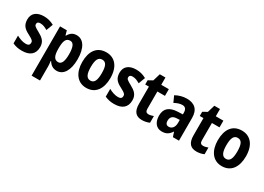

<svg xmlns="http://www.w3.org/2000/svg" viewBox="-9 -1537 3652 2652"><g transform="rotate(30 1816.5 -211.0)"><path d="M379 -161C379 -252 324 -292 254 -330C177 -371 168 -384 168 -408C168 -434 185 -447 218 -447C264 -447 295 -430 335 -408L375 -514C320 -544 270 -556 214 -556C101 -556 33 -502 33 -405C33 -318 70 -274 153 -233C239 -189 242 -173 242 -148C242 -118 223 -100 182 -100C132 -100 76 -121 34 -145V-21C80 0 124 10 183 10C306 10 379 -45 379 -161Z M736 -556C679 -556 640 -533 607 -475H601L581 -546H473V240H607V13C607 -4 605 -30 600 -68H607C637 -18 679 10 737 10C843 10 911 -93 911 -273C911 -456 842 -556 736 -556ZM695 -445C750 -445 774 -388 774 -272C774 -161 749 -104 696 -104C633 -104 607 -156 607 -264V-288C608 -397 633 -445 695 -445Z M1433 -274C1433 -456 1344 -556 1210 -556C1058 -556 984 -445 984 -274C984 -111 1062 10 1208 10C1363 10 1433 -113 1433 -274ZM1121 -273C1121 -388 1147 -440 1209 -440C1271 -440 1296 -388 1296 -274C1296 -160 1271 -106 1209 -106C1148 -106 1121 -161 1121 -273Z M1850 -161C1850 -252 1795 -292 1725 -330C1648 -371 1639 -384 1639 -408C1639 -434 1656 -447 1689 -447C1735 -447 1766 -430 1806 -408L1846 -514C1791 -544 1741 -556 1685 -556C1572 -556 1504 -502 1504 -405C1504 -318 1541 -274 1624 -233C1710 -189 1713 -173 1713 -148C1713 -118 1694 -100 1653 -100C1603 -100 1547 -121 1505 -145V-21C1551 0 1595 10 1654 10C1777 10 1850 -45 1850 -161Z M2137 -104C2103 -104 2087 -123 2087 -162V-439H2208V-546H2087V-662H1997L1962 -544L1893 -506V-439H1952V-165C1952 -42 2002 10 2097 10C2141 10 2185 0 2215 -15V-121C2186 -111 2161 -104 2137 -104Z M2491 -558C2429 -558 2366 -540 2313 -510L2357 -413C2404 -438 2441 -451 2482 -451C2528 -451 2550 -421 2550 -368V-341L2472 -338C2341 -332 2273 -279 2273 -163C2273 -65 2320 10 2413 10C2485 10 2524 -17 2561 -73H2564L2588 0H2685V-363C2685 -494 2616 -558 2491 -558ZM2507 -252 2551 -254V-205C2551 -137 2515 -95 2466 -95C2431 -95 2410 -114 2410 -161C2410 -216 2439 -250 2507 -252Z M3007 -104C2973 -104 2957 -123 2957 -162V-439H3078V-546H2957V-662H2867L2832 -544L2763 -506V-439H2822V-165C2822 -42 2872 10 2967 10C3011 10 3055 0 3085 -15V-121C3056 -111 3031 -104 3007 -104Z M3595 -274C3595 -456 3506 -556 3372 -556C3220 -556 3146 -445 3146 -274C3146 -111 3224 10 3370 10C3525 10 3595 -113 3595 -274ZM3283 -273C3283 -388 3309 -440 3371 -440C3433 -440 3458 -388 3458 -274C3458 -160 3433 -106 3371 -106C3310 -106 3283 -161 3283 -273Z"/></g></svg>

Font: Noto Sans Sinhala Condensed
Style: Bold
Weight: 700
Width: 3
Designer: Jelle Bosma - Monotype Design Team
Foundry: Monotype Imaging Inc.
Version: Version 2.006